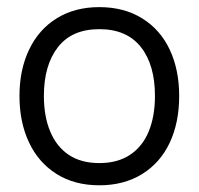

<svg xmlns="http://www.w3.org/2000/svg" viewBox="-20 -520 572 553"><path d="M266.1 13.7Q194.8 13.7 142.8 -19Q90.8 -51.8 63.5 -109.9Q36.1 -168 36.1 -243.7Q36.1 -319.3 64 -377.4Q91.8 -435.5 143.8 -467.5Q195.8 -499.5 266.1 -499.5Q337.4 -499.5 389.6 -467Q441.9 -434.6 469 -376.7Q496.1 -318.8 496.1 -243.7Q496.1 -167 468.8 -108.9Q441.4 -50.8 389.2 -18.6Q336.9 13.7 266.1 13.7ZM266.1 -50.3Q318.8 -50.3 354.7 -74.2Q390.6 -98.1 408.4 -141.6Q426.3 -185.1 426.3 -243.7Q426.3 -333.5 385.5 -384.8Q344.7 -436 266.1 -436Q187 -436 146.7 -384Q106.4 -332 106.4 -243.7Q106.4 -184.6 124.8 -140.9Q143.1 -97.2 178.5 -73.7Q213.9 -50.3 266.1 -50.3Z"/></svg>

Font: Potro Sans Bangla
Style: Regular
Weight: 400
Designer: Jayed Ahsan Saad
Foundry: Codepotro
Version: Potro Sans Bangla;Version 0.996;CodepotroFonts;